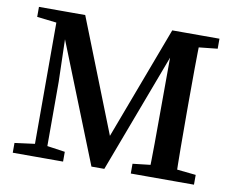

<svg xmlns="http://www.w3.org/2000/svg" viewBox="-70 -702 967 793"><g transform="rotate(10 413.5 -306.0)"><path d="M30 0V-41L129 -54H151L241 -41V0ZM32 -570V-612H158V-557H145ZM114 0V-612H158L166 -321V0ZM360 0 116 -612H226L429 -98H398L591 -612H644L414 0ZM525 0V-41L639 -54H665L790 -41V0ZM598 0Q600 -69 600.5 -140Q601 -211 601 -278L602 -612H712Q710 -542 709.5 -470Q709 -398 709 -326V-285Q709 -213 709.5 -141.5Q710 -70 712 0ZM654 -557V-612H789V-570L665 -557Z"/></g></svg>

Font: Lisu Bosa SemiBold
Style: Regular
Weight: 600
Designer: David Morse, Annie Olsen, Victor Gaultney, Frank Grießhammer (Latin)
Foundry: SIL International
Version: Version 2.000